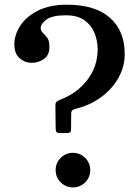

<svg xmlns="http://www.w3.org/2000/svg" viewBox="-20 -780 595 816"><path d="M153 -662.5Q153 -648.5 162.2 -640.2Q171.5 -632 180.8 -619.5Q190 -607 190 -579.5Q190 -545.5 166.5 -529.2Q143 -513 115 -513Q86 -513 63.5 -532.5Q41 -552 41 -591Q41 -632 66.2 -670.8Q91.5 -709.5 141.2 -734.8Q191 -760 264 -760Q384.5 -760 447.2 -704.5Q510 -649 510 -550Q510 -498 484.5 -451.2Q459 -404.5 413 -369.5Q367 -334.5 305 -318.5Q293.5 -315.5 288 -312Q282.5 -308.5 282.5 -293L282 -231.5Q282 -220 277.8 -217.2Q273.5 -214.5 261.5 -214.5H241Q226 -214.5 221.5 -217.5Q217 -220.5 216.5 -235L215.5 -325.5Q215 -342.5 219.8 -347Q224.5 -351.5 236.5 -356.5Q308 -383.5 351.5 -440.8Q395 -498 395 -570Q395 -607 381.5 -640.2Q368 -673.5 338.5 -694.2Q309 -715 261 -715Q201 -715 177 -696.5Q153 -678 153 -662.5ZM216.5 -57Q216.5 -87.5 238 -109Q259.5 -130.5 290 -130.5Q320.5 -130.5 342 -109Q363.5 -87.5 363.5 -57Q363.5 -26.5 342 -5Q320.5 16.5 290 16.5Q259.5 16.5 238 -5Q216.5 -26.5 216.5 -57Z"/></svg>

Font: Besley* Medium
Style: Regular
Weight: 500
Designer: Owen Earl
Foundry: indestructible type*
Version: Version 3.000; ttfautohint (v1.8.3)